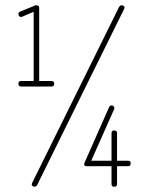

<svg xmlns="http://www.w3.org/2000/svg" viewBox="-20 -710 567 730"><path d="M60 -381Q50 -381 50 -392Q50 -402 60 -402H108V-665L63 -646Q59 -644 54.5 -647.5Q50 -651 50 -656Q50 -663 57 -666L113 -689Q115 -690 118 -690Q129 -690 129 -680V-402H176Q186 -402 186 -392Q186 -381 176 -381ZM111 0Q107 0 103 -3.5Q99 -7 102 -14L432 -682Q436 -690 443 -690Q448 -690 451.5 -686.5Q455 -683 452 -676L122 -8Q118 0 111 0ZM414 0Q404 0 404 -10V-78H311Q300 -78 300 -86Q300 -89 303 -95L395 -303Q398 -309 404 -309Q410 -309 413 -304.5Q416 -300 414 -295L327 -99H404V-204Q404 -214 414 -214Q425 -214 425 -204V-99H467Q477 -99 477 -89Q477 -78 467 -78H425V-10Q425 0 414 0Z"/></svg>

Font: Zen Loop
Style: Regular
Weight: 400
Designer: Yoshimichi Ohira
Foundry: A-1 Corp ZenFonts
Version: Version 1.000; ttfautohint (v1.8.3)